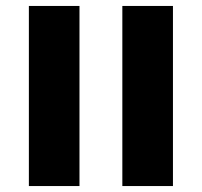

<svg xmlns="http://www.w3.org/2000/svg" viewBox="-20 -625 678 645"><path d="M391 0H561V-605H391ZM77 0H247V-605H77Z"/></svg>

Font: Noto Sans Hebrew SemiCondensed Extra
Style: Regular
Weight: 800
Width: 4
Designer: Monotype Design Team
Foundry: Monotype Imaging Inc.
Version: Version 1.902